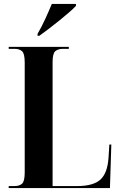

<svg xmlns="http://www.w3.org/2000/svg" viewBox="-20 -951 611 971"><path d="M24 0V-10H53Q78 -10 91.5 -22Q105 -34 105 -79V-635Q105 -680 91.5 -692Q78 -704 53 -704H24V-714H328V-704H298Q274 -704 260 -692.5Q246 -681 246 -638V-10H370Q452 -10 488 -43Q524 -76 529 -155L533 -220H543L536 0ZM170 -780Q190 -814 209 -855.5Q228 -897 242 -931H364V-921Q352 -908 329.5 -888.5Q307 -869 280.5 -847.5Q254 -826 227 -805.5Q200 -785 179 -770H170Z"/></svg>

Font: Noto Serif Display Condensed
Style: Bold
Weight: 700
Width: 3
Designer: Monotype Design Team
Foundry: Monotype Imaging Inc.
Version: Version 2.009